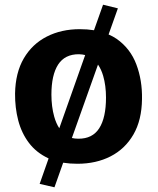

<svg xmlns="http://www.w3.org/2000/svg" viewBox="-20 -688 670 816"><path d="M309 8Q276.5 8 248.5 3.5L211.5 108L148.5 93.5L186.5 -14.5Q186 -15 185 -15.5Q134 -39.5 102.8 -81Q71.5 -122.5 57.5 -176.2Q43.5 -230 44 -290Q45.5 -379 81.2 -440Q117 -501 178.8 -532.5Q240.5 -564 319 -564Q351.5 -564 379.5 -559.5L418 -668L481 -652.5L441.5 -541.5Q460 -533.5 475.5 -523Q534 -482 559.5 -414.2Q585 -346.5 583.5 -267Q582.5 -177.5 547 -116.2Q511.5 -55 450 -23.5Q388.5 8 309 8ZM313 -98.5Q373 -98 401.8 -143Q430.5 -188 430.5 -273.5Q430.5 -324 418.5 -365.5Q410.5 -393 396.5 -413.5L285.5 -101.5Q298.5 -98.5 313 -98.5ZM316 -457.5Q256 -458 227.2 -413.8Q198.5 -369.5 198.5 -286Q198.5 -235 210.5 -192Q218.5 -163.5 232 -143L342 -454Q330 -457 316 -457.5Z"/></svg>

Font: Koeln Type Sans
Style: Bold
Weight: 700
Designer: Eben Sorkin
Foundry: Eben Sorkin
Version: Version 2.001